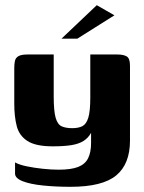

<svg xmlns="http://www.w3.org/2000/svg" viewBox="-20 -609 554 740"><path d="M252 111Q195 111 146 106Q97 101 67.5 89.5Q38 78 38 60V17Q54 26 83 32Q112 38 145 41.5Q178 45 206 45Q254 45 281 34.5Q308 24 319.5 1Q331 -22 331 -58V-97Q320 -77 301.5 -65.5Q283 -54 254.5 -49.5Q226 -45 183 -45Q118 -45 86 -65.5Q54 -86 44.5 -123Q35 -160 35 -209V-347Q35 -362 37.5 -374Q40 -386 51 -392.5Q62 -399 86 -399H187Q187 -373 187 -354Q187 -335 187 -318.5Q187 -302 187 -283Q187 -264 187 -238Q187 -181 194.5 -155Q202 -129 218 -122Q234 -115 258 -115Q283 -115 298 -123Q313 -131 320.5 -156Q328 -181 328 -233V-399H432Q456 -399 468.5 -391.5Q481 -384 481 -356V-67Q481 23 428 67Q375 111 252 111ZM217 -460 353 -589 421 -550 278 -460Z"/></svg>

Font: Genos Thin
Style: Bold
Weight: 700
Version: Version 1.010